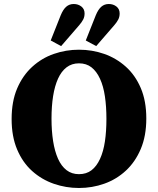

<svg xmlns="http://www.w3.org/2000/svg" viewBox="-20 -920 788 958"><path d="M374 18Q309 18 248.5 -3Q188 -24 140.5 -66.5Q93 -109 65.5 -174Q38 -239 38 -326Q38 -414 65.5 -478.5Q93 -543 140.5 -586.5Q188 -630 248.5 -651Q309 -672 374 -672Q440 -672 500 -651Q560 -630 607.5 -587.5Q655 -545 682.5 -480.5Q710 -416 710 -329Q710 -242 682.5 -177Q655 -112 608 -68.5Q561 -25 500.5 -3.5Q440 18 374 18ZM374 -51Q411 -51 436.5 -70.5Q462 -90 479 -127Q496 -164 503.5 -214.5Q511 -265 511 -327Q511 -388 503.5 -439Q496 -490 479 -527Q462 -564 436.5 -584Q411 -604 374 -604Q338 -604 312 -584Q286 -564 269.5 -527.5Q253 -491 245 -440.5Q237 -390 237 -328Q237 -267 245 -216Q253 -165 269.5 -128Q286 -91 312 -71Q338 -51 374 -51ZM233 -718 283 -844Q295 -873 310.5 -886.5Q326 -900 348 -900Q370 -900 386 -887.5Q402 -875 402 -853Q402 -836 395 -822.5Q388 -809 375 -794L285 -690ZM408 -718 458 -844Q470 -873 485.5 -886.5Q501 -900 523 -900Q545 -900 561 -887.5Q577 -875 577 -853Q577 -836 570 -822.5Q563 -809 550 -794L460 -690Z"/></svg>

Font: Source Serif 4 ExtraBold
Style: Regular
Weight: 800
Designer: Frank Grießhammer
Foundry: Adobe Systems Incorporated
Version: Version 4.004;hotconv 1.0.116;makeotfexe 2.5.65601